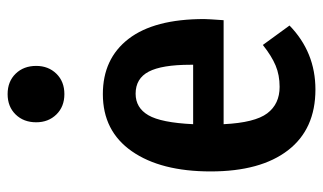

<svg xmlns="http://www.w3.org/2000/svg" viewBox="-192 -641 848 504"><g transform="rotate(-90 232.0 -389.0)"><path d="M431 -226H158Q162 -144 186.5 -111.5Q211 -79 256 -79Q287 -79 312 -89.5Q337 -100 366 -123L417 -53Q347 15 249 15Q145 15 89.5 -57Q34 -129 34 -260Q34 -391 87 -467Q140 -543 237 -543Q330 -543 382 -475.5Q434 -408 434 -277Q434 -268 431 -226ZM314 -313Q314 -388 296 -422.5Q278 -457 238 -457Q201 -457 181.5 -423.5Q162 -390 158 -306H314ZM311 -718Q311 -686 290.5 -665Q270 -644 237 -644Q204 -644 183.5 -665Q163 -686 163 -718Q163 -751 183.5 -772Q204 -793 237 -793Q270 -793 290.5 -772Q311 -751 311 -718Z"/></g></svg>

Font: Fira Sans Compressed Medium
Style: Regular
Weight: 500
Width: 1
Designer: bBox Type GmbH & Carrois Corporate GbR & Edenspiekermann AG
Foundry: bBox Type GmbH & Carrois Corporate GbR & Edenspiekermann AG
Version: Version 4.301